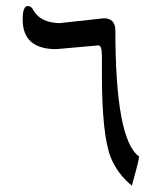

<svg xmlns="http://www.w3.org/2000/svg" viewBox="-20 -583 522 620"><path d="M171.9 -508.3 314.9 -523.9Q351.1 -523.9 352.5 -487.3Q352.5 -131.8 429.2 -77.6Q426.3 -57.1 417.2 -25.4Q408.2 6.3 405.8 16.6Q358.4 -22.5 337.4 -75.2Q309.1 -148.9 309.1 -342.3V-403.3Q309.1 -435.1 298.3 -436.5L161.6 -424.3Q53.2 -424.3 53.2 -520Q53.2 -563.5 69.8 -563.5Q81.1 -563.5 87.4 -550.8Q109.9 -509.8 171.9 -508.3Z"/></svg>

Font: Farbod
Style: Regular
Weight: 400
Designer: Mohammad Saleh Souzanchi
Foundry: http://font-store.ir
Version: Version:3.2.5;RFB:1.2.5;Building:2016-06-12 13:21:07.028780